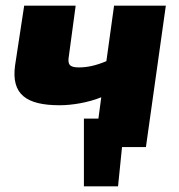

<svg xmlns="http://www.w3.org/2000/svg" viewBox="-20 -517 628 675"><path d="M381 -497 354 -302C316 -286 286 -280 257 -280C225 -280 217 -290 222 -319L246 -497H65L33 -287C19 -185 73 -147 190 -147C232 -147 289 -156 336 -175L326 -100H275V138H395L409 0H493L563 -497Z"/></svg>

Font: Exo 2 Extra Bold
Style: Italic
Weight: 800
Italic angle: -8°
Designer: Natanael Gama
Version: Version 1.001;PS 001.001;hotconv 1.0.88;makeotf.lib2.5.64775